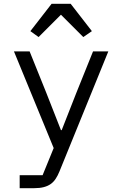

<svg xmlns="http://www.w3.org/2000/svg" viewBox="-20 -785 640 1005"><path d="M467 -516H547L291 113Q282 135 271 151.5Q260 168 245 178.5Q230 189 209 194.5Q188 200 159 200H83V132H203L261 -10L53 -516H135L222 -300L299 -104H303L380 -300ZM350 -765 461 -622 416 -591 299 -708 182 -591 139 -622 250 -765Z"/></svg>

Font: IBM Plaex Mono
Style: Regular
Weight: 400
Designer: Mike Abbink, Paul van der Laan, Pieter van Rosmalen
Foundry: Bold Monday
Version: Version 2.003